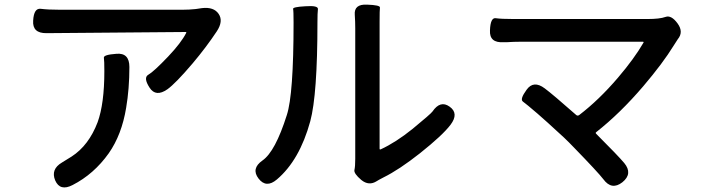

<svg xmlns="http://www.w3.org/2000/svg" viewBox="-20 -770 3030 828"><path d="M293 28Q239 56 218 8Q198 -40 247 -69Q264 -79 289 -95Q363 -143 401 -243Q430 -323 430 -463Q430 -508 428 -521Q426 -534 482 -538Q538 -543 538 -481Q538 -387 524 -305Q505 -189 449 -109Q385 -19 293 28ZM702 -385Q652 -350 625 -392Q597 -435 620 -448Q643 -461 705 -526Q761 -585 783 -628Q785 -632 780 -632L181 -627Q119 -626 123 -681Q126 -736 156 -732Q186 -728 237 -728H768Q796 -728 824 -731L851 -735Q902 -741 923 -710Q944 -679 915 -635Q870 -567 811 -497Q737 -410 702 -385Z M1174 4Q1128 43 1095 0Q1062 -43 1112 -78Q1167 -116 1217 -274Q1246 -363 1246 -673Q1246 -723 1244 -731.5Q1242 -740 1297 -743Q1353 -747 1351 -730.5Q1349 -714 1349 -674Q1349 -362 1318 -247Q1272 -79 1174 4ZM1605 11Q1571 33 1538 6Q1505 -22 1508.5 -37Q1512 -52 1512 -85V-648Q1512 -677 1510 -706Q1506 -753 1563 -750Q1620 -748 1618.5 -737.5Q1617 -727 1617 -677V-129Q1617 -124 1622 -126Q1687 -156 1759 -214Q1838 -279 1845 -289Q1879 -339 1919 -310Q1960 -281 1923 -232Q1889 -187 1791 -109Q1701 -38 1634 -5Q1609 8 1605 11Z M2664 16Q2618 52 2582 3Q2559 -27 2454 -135Q2434 -156 2413 -176L2342 -241Q2320 -261 2298 -280Q2249 -322 2235 -332Q2221 -342 2251 -383Q2281 -425 2329 -389Q2364 -363 2465 -274Q2471 -269 2478 -274Q2563 -339 2645 -435Q2715 -517 2755 -586Q2757 -590 2752 -590H2224Q2195 -590 2166 -588H2152Q2090 -584 2093 -639Q2095 -695 2118 -691.5Q2141 -688 2195 -688H2773Q2825 -688 2850 -697Q2875 -706 2902 -669Q2929 -632 2903 -601Q2900 -597 2885 -573Q2839 -498 2754 -398Q2654 -281 2551 -200Q2547 -197 2551 -193Q2646 -98 2672 -67Q2710 -21 2664 16Z"/></svg>

Font: Resource Han Rounded TW Medium
Style: Regular
Weight: 500
Designer: Cyano Hao (round all glyphs); Ryoko NISHIZUKA 西塚涼子 (kana, bopomofo & ideographs); Paul D. Hunt (Latin, Greek & Cyrillic)
Foundry: Cyano Hao
Version: 0.990